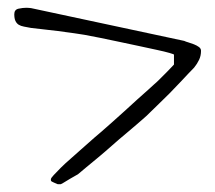

<svg xmlns="http://www.w3.org/2000/svg" viewBox="-20 -472 551 492"><path d="M110.4 -12.7Q110.4 -15.6 117.7 -23.4Q125 -31.2 136.2 -42.5Q147.5 -53.7 161.1 -65.4Q174.8 -77.1 187 -88.4Q199.2 -99.6 208.5 -107.4Q217.8 -115.2 221.7 -119.1Q225.6 -122.1 237.8 -132.8Q250 -143.6 265.6 -157.2Q281.2 -170.9 298.8 -187Q316.4 -203.1 332 -217.3Q347.7 -231.4 359.4 -241.7Q371.1 -252 375 -255.9Q380.9 -260.7 389.6 -269.5Q398.4 -278.3 406.2 -286.1Q414.1 -293.9 419.9 -300.3Q425.8 -306.6 425.8 -306.6V-332Q425.8 -333 414.1 -336.4Q402.3 -339.8 381.8 -344.2Q361.3 -348.6 336.4 -354Q311.5 -359.4 286.1 -364.7Q260.7 -370.1 236.8 -375Q212.9 -379.9 196.3 -382.8Q191.4 -383.8 170.9 -386.7Q150.4 -389.6 127.4 -392.6Q104.5 -395.5 85 -397.5Q65.4 -399.4 59.6 -400.4Q49.8 -402.3 41.5 -403.8Q33.2 -405.3 27.8 -408.7Q22.5 -412.1 19.5 -418.5Q16.6 -424.8 16.6 -435.5Q16.6 -447.3 27.3 -449.7Q38.1 -452.1 47.9 -452.1Q49.8 -452.1 54.7 -451.7Q59.6 -451.2 59.6 -451.2L452.1 -367.2Q456.1 -365.2 462.9 -363.3Q469.7 -361.3 477.1 -358.4Q484.4 -355.5 489.7 -351.6Q495.1 -347.7 495.1 -341.8Q495.1 -329.1 490.2 -318.8Q485.4 -308.6 477.5 -298.8Q472.7 -293.9 462.9 -283.7Q453.1 -273.4 440.9 -260.3Q428.7 -247.1 414.6 -232.9Q400.4 -218.8 387.7 -206.5Q375 -194.3 364.7 -184.1Q354.5 -173.8 349.6 -169.9Q343.8 -165 331.1 -153.8Q318.4 -142.6 301.8 -128.9Q285.2 -115.2 267.1 -99.1Q249 -83 231.9 -68.8Q214.8 -54.7 200.7 -43Q186.5 -31.2 179.7 -25.4Q177.7 -24.4 171.9 -21Q166 -17.6 159.2 -13.7Q152.3 -9.8 145.5 -5.4Q138.7 -1 135.7 0H131.8H127.9Q125 -1 118.7 -3.9Q112.3 -6.8 111.3 -7.8Q110.4 -9.8 110.4 -9.8Z"/></svg>

Font: Zeyada
Style: Regular
Weight: 400
Version: Version 1.002 2010